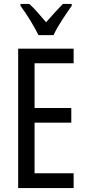

<svg xmlns="http://www.w3.org/2000/svg" viewBox="-20 -963 442 983"><path d="M357 0H73V-714H357V-639H157V-410H345V-335H157V-76H357ZM177 -783Q161 -816 136 -857Q111 -898 85 -933V-943H130Q149 -926 171.5 -900.5Q194 -875 216 -849Q242 -879 259.5 -898Q277 -917 302 -943H347V-933Q325 -902 297.5 -860Q270 -818 254 -783Z"/></svg>

Font: Noto Sans Malayalam ExtraCondensed
Style: Regular
Weight: 400
Width: 2
Designer: Jelle Bosma - Monotype Design Team
Foundry: Monotype Imaging Inc.
Version: Version 2.104; ttfautohint (v1.8.4.7-5d5b)